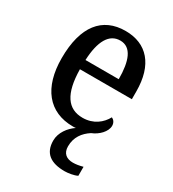

<svg xmlns="http://www.w3.org/2000/svg" viewBox="-187 -649 882 980"><g transform="rotate(30 253.5 -159.0)"><path d="M349 229C369 229 403 224 422 214V161C400 167 381 170 364 170C327 170 301 152 301 110C301 56 329 19 369 -7C408 -22 444 -58 444 -93C444 -112 433 -125 421 -130C399 -89 356 -53 292 -53C205 -53 159 -117 157 -261H463V-306C463 -464 387 -547 262 -547C126 -547 48 -452 48 -264C48 -91 129 10 272 10C278 10 284 10 289 9C253 33 221 75 221 122C221 197 268 229 349 229ZM354 -316H158C163 -429 198 -491 263 -491C329 -491 354 -422 354 -316Z"/></g></svg>

Font: Noto Serif Myanmar SemiCondensed Medium
Style: Regular
Weight: 500
Width: 4
Designer: Ben Mitchell and the Monotype Design Team
Foundry: Monotype Imaging Inc.
Version: Version 2.106